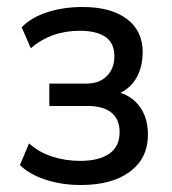

<svg xmlns="http://www.w3.org/2000/svg" viewBox="-20 -520 491 549"><path d="M211 9Q156 9 109.5 -6.5Q63 -22 37 -48L63 -110Q92 -84 130 -72Q168 -60 209 -60Q263 -60 292.5 -80.5Q322 -101 322 -142Q322 -179 298.5 -198Q275 -217 230 -217H121V-281H227Q264 -281 285.5 -302.5Q307 -324 307 -359Q307 -397 281.5 -414.5Q256 -432 208 -432Q167 -432 132 -419.5Q97 -407 68 -382L42 -442Q69 -470 115 -485Q161 -500 216 -500Q297 -500 342.5 -466Q388 -432 388 -371Q388 -330 371 -299Q354 -268 321 -253V-256Q349 -247 367 -229.5Q385 -212 394 -188.5Q403 -165 403 -135Q403 -68 352 -29.5Q301 9 211 9Z"/></svg>

Font: Nunito Sans 10pt Condensed Medium
Style: Regular
Weight: 500
Width: 3
Designer: Vernon Adams
Foundry: Vernon Adams
Version: Version 3.101;gftools[0.9.27]